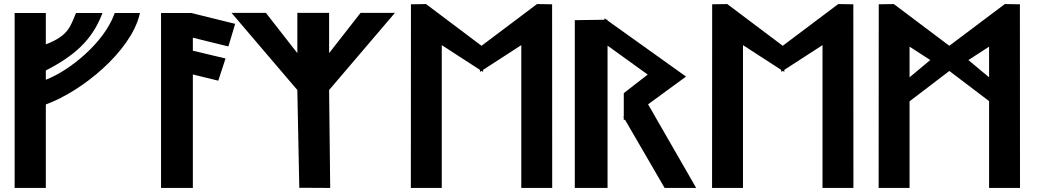

<svg xmlns="http://www.w3.org/2000/svg" viewBox="-20 -924 5097 944"><path d="M205.3 -410.4C384 -475.2 621.1 -670.6 665.8 -850.7L668 -860H544L542.2 -855C490 -712.4 322.3 -577 205.3 -531.8V-577.5C346.6 -649.9 431 -726.9 479.8 -849.8L483.8 -860H353.7L351.7 -855.3C325.1 -792 314.8 -747.9 205.3 -705.8V-860H52V0H205.3Z M1102.9 -695.5 1136.2 -806.8 920.8 -860H771.8V0H928.2V-557.9L1053.2 -527.3L1088.9 -636.5L928.2 -674.7V-738.7Z M1603.5 0 1598.1 -481.4 1921.7 -860.7H1752.7L1598.1 -662.8V-860.7H1441.9V-662.8L1287.3 -860.7H1118.3L1441.9 -481.4L1451.5 -0.8Z M2339.8 -570.5 2347.5 -575.5 2355.2 -570.5 2355.2 -580.5 2543 -702.1V0H2695L2694.5 -902.9L2620.3 -904L2347.5 -698.9L2074.7 -904L2000.5 -902.9L2000 0H2152V-702.1L2339.8 -580.5Z M3166.4 -411.1 3353 -547.5 2967.1 -823.2V-827.1L2962.1 -827L2952.1 -834.6L2952.1 -826.9L2806.1 -824.9V0H2967.1V-699.6L3164.6 -557.3L3046.9 -466.1V-351.2L3044.6 -349.6L3046.9 -345.6V-332.4L3052.3 -336.3L3247.7 0H3402.9Z M3820.8 -570.5 3828.5 -575.5 3836.2 -570.5 3836.2 -580.5 4024 -702.1V0H4176L4175.5 -902.9L4101.3 -904L3828.5 -698.9L3555.7 -904L3481.5 -902.9L3481 0H3633V-702.1L3820.8 -580.5Z M4994.5 -902.9 4920.3 -904 4647.5 -698.9 4374.7 -904 4300.5 -902.9 4300 0H4452L4452 -425.9L4647.6 -575.1L4843 -426.9L4843 0H4995ZM4741.3 -628.7 4843 -694.6V-543.9ZM4452 -543.9V-694.6L4553.8 -628.8Z"/></svg>

Font: Stormning
Style: Bold
Weight: 400
Designer: Robert Jablonski, Mew Too
Foundry: Cannot Into Space Fonts
Version: Version 0.90